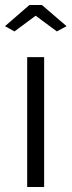

<svg xmlns="http://www.w3.org/2000/svg" viewBox="-34 -750 287 770"><path d="M75 0V-521H143V0ZM-14 -645 84 -730H134L233 -645L194 -624L109 -687L24 -624Z"/></svg>

Font: Raleway
Style: Regular
Weight: 400
Designer: Matt McInerney, Pablo Impallari, Rodrigo Fuenzalida
Foundry: Matt McInerney, Pablo Impallari, Rodrigo Fuenzalida
Version: Version 4.101;RELEASE